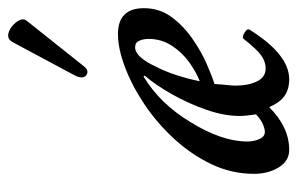

<svg xmlns="http://www.w3.org/2000/svg" viewBox="-152 -580 744 481"><g transform="rotate(-90 220.5 -339.0)"><path d="M86 13Q58 13 42 -13.5Q26 -40 26 -75Q26 -131 50 -181.5Q74 -232 113.5 -275Q153 -318 200 -349.5Q247 -381 293.5 -398.5Q340 -416 376 -416Q441 -416 441 -351Q441 -312 419 -282Q397 -252 364.5 -229.5Q332 -207 301 -193.5Q270 -180 251 -174Q250 -156 248.5 -142.5Q247 -129 247 -121Q247 -90 257.5 -68Q268 -46 290 -46Q307 -46 322.5 -57Q338 -68 364 -101Q368 -106 379.5 -99Q391 -92 387 -86Q325 13 263 13Q238 13 221.5 1.5Q205 -10 193 -37Q143 13 86 13ZM258 -211Q281 -220 305.5 -237.5Q330 -255 347 -281Q364 -307 364 -339Q364 -352 359.5 -362.5Q355 -373 343 -373Q319 -373 295 -322Q283 -299 273.5 -270Q264 -241 258 -211ZM131 -48Q139 -48 150.5 -53Q162 -58 175 -70Q171 -97 171 -111Q171 -150 186.5 -194.5Q202 -239 225 -280Q248 -321 272 -349L270 -352Q202 -311 156 -235Q107 -156 107 -92Q107 -76 113 -62Q119 -48 131 -48ZM296 -502Q284 -487 273 -495.5Q262 -504 273 -525L356 -680Q363 -692 374 -691Q385 -690 395.5 -681.5Q406 -673 411 -662.5Q416 -652 409 -644Z"/></g></svg>

Font: Junicode Two Beta Condensed Medium
Style: Italic
Weight: 500
Width: 3
Italic angle: -9°
Version: Version 1.053; ttfautohint (v1.8.4)